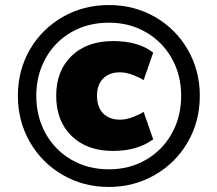

<svg xmlns="http://www.w3.org/2000/svg" viewBox="-20 -737 863 762"><path d="M51 -357Q51 -458 98.5 -540Q146 -622 228.5 -669.5Q311 -717 412 -717Q513 -717 595.5 -669.5Q678 -622 725.5 -539.5Q773 -457 773 -357Q773 -256 725.5 -173.5Q678 -91 595 -43Q512 5 412 5Q311 5 228.5 -43Q146 -91 98.5 -173.5Q51 -256 51 -357ZM699 -357Q699 -439 662 -505Q625 -571 559.5 -609Q494 -647 412 -647Q329 -647 263.5 -609.5Q198 -572 161 -505.5Q124 -439 124 -357Q124 -274 161 -207.5Q198 -141 263.5 -103Q329 -65 412 -65Q494 -65 559.5 -103Q625 -141 662 -207.5Q699 -274 699 -357ZM203 -357Q203 -456 264 -515Q325 -574 429 -574Q530 -574 588 -528L550 -419Q535 -429 507.5 -439.5Q480 -450 456 -450Q414 -450 389.5 -425.5Q365 -401 365 -357Q365 -312 389.5 -287Q414 -262 456 -262Q480 -262 507.5 -272.5Q535 -283 550 -293L588 -184Q525 -138 429 -138Q325 -138 264 -197.5Q203 -257 203 -357Z"/></svg>

Font: Muli Black
Style: Regular
Weight: 900
Designer: Vernon Adams
Foundry: Vernon Adams
Version: Version 2.001